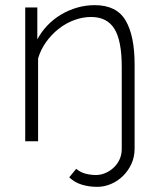

<svg xmlns="http://www.w3.org/2000/svg" viewBox="-20 -549 616 746"><path d="M358 177Q326 177 298 168.5Q270 160 249 140L276 107Q293 121 313 126Q333 131 353 131Q371 131 389 123.5Q407 116 421.5 102.5Q436 89 444.5 70.5Q453 52 453 30V-290Q453 -391 424.5 -437Q396 -483 334 -483Q301 -483 268.5 -471Q236 -459 208 -437Q180 -415 159 -385.5Q138 -356 128 -322V0H78V-520H125V-396Q141 -426 164.5 -450.5Q188 -475 217.5 -492.5Q247 -510 280 -519.5Q313 -529 348 -529Q433 -529 468 -469.5Q503 -410 503 -299V28Q503 61 490.5 88Q478 115 457.5 135Q437 155 411 166Q385 177 358 177Z"/></svg>

Font: Oxford Sans
Style: Regular
Weight: 300
Designer: Matt McInerney, Pablo Impallari, Rodrigo Fuenzalida
Foundry: Matt McInerney, Pablo Impallari, Rodrigo Fuenzalida
Version: Version 3.000g; ttfautohint (v1.5) -l 8 -r 28 -G 28 -x 14 -D